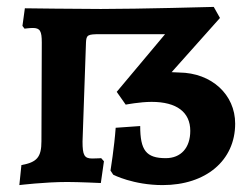

<svg xmlns="http://www.w3.org/2000/svg" viewBox="-20 -527 725 556"><path d="M451 9C576 9 661 -62 661 -169C661 -253 593 -316 499 -317L477 -318L617 -475L599 -507C599 -507 384 -501 272 -501C208 -501 52 -503 52 -503L45 -452L51 -444C51 -444 66 -446 75 -446C96 -446 101 -437 101 -404L100 -118C100 -72 87 -57 42 -49L36 9C36 9 109 0 175 0C208 0 272 3 272 3L281 -60L273 -69C273 -69 259 -68 247 -68C224 -68 219 -78 219 -117L229 -404C230 -426 234 -428 270 -428H458L318 -261L344 -224C344 -224 385 -232 419 -232C492 -232 531 -202 531 -148C531 -99 504 -69 460 -69C403 -69 386 -92 386 -162L315 -157C311 -101 300 -33 300 -33L308 -21C308 -21 366 9 451 9Z"/></svg>

Font: Alegreya SC
Style: Bold
Weight: 700
Designer: Juan Pablo del Peral
Foundry: Huerta Tipografica
Version: Version 2.007;PS 002.007;hotconv 1.0.88;makeotf.lib2.5.64775